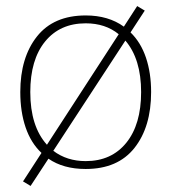

<svg xmlns="http://www.w3.org/2000/svg" viewBox="-20 -548 566 634"><path d="M56 51 117 -43Q82 -76 64.5 -127.5Q47 -179 47 -244Q47 -358 102 -427.5Q157 -497 263 -497Q338 -497 389 -460L433 -528L458 -513L411 -441Q445 -408 462 -357.5Q479 -307 479 -244Q479 -129 424 -59.5Q369 10 263 10Q189 10 140 -24L81 66ZM372 -435Q328 -471 263 -471Q178 -471 129 -411Q80 -351 80 -244Q80 -131 135 -70ZM446 -244Q446 -353 394 -414L156 -50Q201 -16 263 -16Q348 -16 397 -76.5Q446 -137 446 -244Z"/></svg>

Font: Maitree ExtraLight
Style: Regular
Weight: 275
Designer: CadsonDemak Team
Foundry: CadsonDemak
Version: Version 1.003